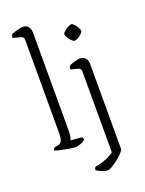

<svg xmlns="http://www.w3.org/2000/svg" viewBox="-181 -885 887 1171"><g transform="rotate(-20 262.5 -300.0)"><path d="M173 0Q163 0 137.5 -4Q112 -8 84.5 -14Q57 -20 43 -25Q43 -31 45.5 -36Q48 -41 51 -43L76 -48Q92 -50 99.5 -66.5Q107 -83 107 -118V-721Q107 -739 90 -744L38 -758Q39 -765 41 -771.5Q43 -778 45 -781Q54 -785 69 -789.5Q84 -794 98 -797Q112 -800 119 -800Q142 -800 154.5 -785Q167 -770 167 -747V-105Q167 -83 163.5 -69Q160 -55 157 -50L231 -43Q232 -41 234 -36.5Q236 -32 236 -26Q228 -16 207 -8Q186 0 173 0ZM309 200Q301 200 287 196Q273 192 259 185.5Q245 179 238 173Q238 166 240.5 160.5Q243 155 245 153Q283 147 315 134.5Q347 122 369 105V-421Q369 -439 352 -444L303 -457Q304 -465 306.5 -471.5Q309 -478 311 -481Q324 -487 347.5 -493.5Q371 -500 381 -500Q404 -500 416.5 -485Q429 -470 429 -447V104Q429 112 414.5 128Q400 144 379 160.5Q358 177 338.5 188.5Q319 200 309 200ZM389 -612Q382 -612 371 -623Q360 -634 351.5 -647.5Q343 -661 343 -670Q343 -678 354.5 -688Q366 -698 380.5 -706Q395 -714 404 -714Q411 -714 421.5 -702.5Q432 -691 439.5 -677.5Q447 -664 447 -655Q447 -648 436.5 -638Q426 -628 412.5 -620Q399 -612 389 -612Z"/></g></svg>

Font: Texturina 72pt ExtraLight
Style: Regular
Weight: 200
Designer: Guillermo Torres Carreño
Foundry: Omnibus-Type
Version: Version 1.002; ttfautohint (v1.8.3)